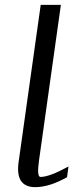

<svg xmlns="http://www.w3.org/2000/svg" viewBox="-20 -770 331 790"><path d="M230.5 -750 140.6 -110.4Q130.9 -42 146.5 -42Q183.6 -42 261.7 -85Q261.7 -85 255.9 -41Q183.6 0 125 0Q42 0 56.6 -103.5L147.5 -750Z"/></svg>

Font: okolaks
Style: RegularItalic
Weight: 500
Italic angle: -8°
Version: Version 000.6.0